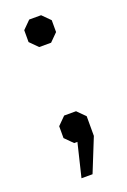

<svg xmlns="http://www.w3.org/2000/svg" viewBox="-119 -501 444 669"><g transform="rotate(-20 103.0 -167.0)"><path d="M52 -385V-429L81 -458H125L154 -429V-385L125 -356H81ZM93 0H81L52 -29V-73L81 -102H125L154 -73V0L104 124H63Z"/></g></svg>

Font: Chakra Petch
Style: Regular
Weight: 400
Designer: Katatrad Aksorn Co.,Ltd.
Foundry: Cadson Demak Co.,Ltd.
Version: Version 1.000; ttfautohint (v1.6)